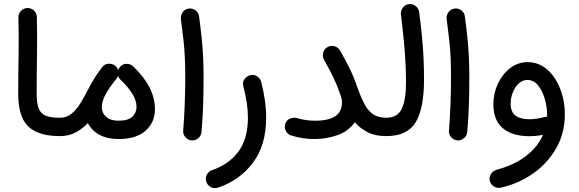

<svg xmlns="http://www.w3.org/2000/svg" viewBox="-20 -658 2901 962"><path d="M71.3 -188.5Q71.3 -280.8 73 -373.8Q74.7 -466.8 72.3 -569.8Q71.8 -588.9 84.7 -603Q97.7 -617.2 116.7 -617.7Q135.3 -618.7 149.7 -605.5Q164.1 -592.3 164.6 -573.2Q167 -471.7 165.3 -377.4Q163.6 -283.2 163.6 -189.9Q163.6 -144 172.9 -117.2Q182.1 -90.3 207.3 -79.1Q232.4 -67.9 279.8 -67.9H280.3Q299.3 -67.9 312.7 -54.4Q326.2 -41 326.2 -22Q326.2 -2.9 312.7 10.5Q299.3 23.9 280.3 23.9H279.8Q172.4 23.9 121.8 -24.2Q71.3 -72.3 71.3 -188.5Z M234.4 -22Q234.4 -41 247.8 -54.4Q261.2 -67.9 280.3 -67.9Q313 -67.9 337.6 -87.6Q362.3 -107.4 382.6 -140.1Q402.8 -172.9 422.9 -212.4Q438.5 -243.2 456.8 -272Q475.1 -300.8 492.7 -322.3L493.7 -323.7Q508.3 -341.3 532.7 -338.4Q546.9 -336.9 557.6 -328.1Q567.9 -319.8 571.8 -306.6Q574.7 -316.4 582 -323.7Q594.7 -337.9 614 -338.1Q633.3 -338.4 647 -325.7Q756.3 -221.7 756.3 -111.3Q756.3 -44.4 709.2 -2.9Q662.1 38.6 575.7 38.6Q517.1 38.6 477.8 17.1Q438.5 -4.4 420.4 -41.5Q394.5 -13.7 359.9 5.1Q325.2 23.9 280.3 23.9Q261.2 23.9 247.8 10.5Q234.4 -2.9 234.4 -22ZM490.2 -121.6Q490.2 -91.8 511.7 -72.5Q533.2 -53.2 573.7 -53.2Q621.6 -53.2 642.8 -73Q664.1 -92.8 664.1 -123Q664.1 -182.6 583.5 -258.8Q575.2 -266.6 571.8 -277.8Q568.8 -269.5 563.5 -263.2Q548.8 -246.1 532.2 -222.4Q515.6 -198.7 504.9 -177.2Q490.2 -146.5 490.2 -121.6Z M886.2 -563.5Q884.3 -582 895.8 -597.4Q907.2 -612.8 925.8 -615.2Q944.3 -617.7 960 -606Q975.6 -594.2 977.5 -575.7Q985.8 -513.2 990.7 -465.3Q995.6 -417.5 997.8 -370.6Q1000 -323.7 1000 -264.2Q1000 -197.8 997.6 -127.7Q995.1 -57.6 989.7 2.9Q988.3 21.5 973.4 34.2Q958.5 46.9 939.9 45.4Q920.9 43.5 908.4 28.8Q896 14.2 897.9 -4.4Q902.8 -64.5 905.5 -134Q908.2 -203.6 908.2 -268.6Q908.2 -324.7 906.2 -367.9Q904.3 -411.1 899.4 -456.5Q894.5 -502 886.2 -563.5Z M1228 -279.3Q1250 -287.6 1267.1 -276.4Q1284.2 -265.1 1288.6 -248Q1300.8 -201.2 1307.1 -156.2Q1313.5 -111.3 1313.5 -68.4Q1313.5 69.8 1246.8 158Q1180.2 246.1 1072.3 282.2Q1051.8 288.6 1035.2 278.8Q1018.6 269 1013.7 252.4Q1007.3 231 1017.3 215.1Q1027.3 199.2 1042.5 194.3Q1126 166.5 1174.1 102.1Q1222.2 37.6 1222.2 -68.4Q1222.2 -139.2 1199.2 -225.1Q1193.8 -245.1 1204.1 -259.8Q1214.4 -274.4 1228 -279.3Z M1408.7 -35.6Q1414.1 -54.2 1430.2 -62.5Q1446.3 -70.8 1465.8 -66.9Q1511.2 -53.2 1557.6 -53.2Q1627.4 -53.2 1660.4 -76.2Q1693.4 -99.1 1693.4 -145Q1693.4 -162.1 1686.5 -179.7Q1686 -181.2 1685.5 -182.6Q1684.6 -186 1683.1 -189.9Q1668.5 -232.9 1649.9 -271Q1631.3 -309.1 1604 -357.9Q1594.7 -374 1599.1 -392.8Q1603.5 -411.6 1620.1 -421.4Q1636.2 -431.2 1655 -426.5Q1673.8 -421.9 1683.6 -405.3Q1710.9 -356.9 1731.4 -315.9Q1752 -274.9 1770.5 -220.2Q1787.1 -173.8 1804.4 -139.6Q1821.8 -105.5 1847.4 -86.9Q1873 -68.4 1914.1 -67.9H1914.6Q1933.6 -67.9 1947 -54.4Q1960.4 -41 1960.4 -22Q1960.4 -2.9 1947 10.5Q1933.6 23.9 1914.6 23.9H1914.1Q1859.9 23.9 1821.8 4.2Q1783.7 -15.6 1757.3 -45.4Q1725.6 0.5 1669.7 19.5Q1613.8 38.6 1557.6 38.6Q1525.4 38.6 1498.8 34.7Q1472.2 30.8 1439.9 21Q1421.9 16.1 1412.8 -0.7Q1403.8 -17.6 1408.7 -35.6Z M1868.7 -22Q1868.7 -41 1882.1 -54.4Q1895.5 -67.9 1914.6 -67.9Q1971.2 -67.9 1992.7 -112.5Q2014.2 -157.2 2014.2 -242.7Q2014.2 -294.9 2011.7 -343Q2009.3 -391.1 2003.9 -448.5Q1998.5 -505.9 1988.8 -585.4Q1986.8 -604 1998.3 -619.4Q2009.8 -634.8 2028.3 -637.2Q2046.9 -639.6 2062.3 -627.9Q2077.6 -616.2 2080.1 -597.7Q2089.4 -528.3 2094.5 -473.4Q2099.6 -418.5 2102.1 -367.4Q2104.5 -316.4 2104.5 -258.3Q2104.5 -114.3 2062.7 -45.2Q2021 23.9 1914.6 23.9Q1895.5 23.9 1882.1 10.5Q1868.7 -2.9 1868.7 -22Z M2217.8 -563.5Q2215.8 -582 2227.3 -597.4Q2238.8 -612.8 2257.3 -615.2Q2275.9 -617.7 2291.5 -606Q2307.1 -594.2 2309.1 -575.7Q2317.4 -513.2 2322.3 -465.3Q2327.1 -417.5 2329.3 -370.6Q2331.5 -323.7 2331.5 -264.2Q2331.5 -197.8 2329.1 -127.7Q2326.7 -57.6 2321.3 2.9Q2319.8 21.5 2304.9 34.2Q2290 46.9 2271.5 45.4Q2252.4 43.5 2240 28.8Q2227.5 14.2 2229.5 -4.4Q2234.4 -64.5 2237.1 -134Q2239.7 -203.6 2239.7 -268.6Q2239.7 -324.7 2237.8 -367.9Q2235.8 -411.1 2231 -456.5Q2226.1 -502 2217.8 -563.5Z M2624 -346.7Q2667 -346.7 2701.4 -324.7Q2735.8 -302.7 2760 -265.6Q2784.2 -228.5 2797.1 -181.9Q2810.1 -135.3 2810.1 -85.9Q2810.1 9.3 2766.4 85.4Q2722.7 161.6 2649.4 212.4Q2576.2 263.2 2487.3 282.7Q2469.2 286.1 2453.1 275.1Q2437 264.2 2433.6 246.1Q2430.2 227.5 2441.2 212.2Q2452.1 196.8 2470.2 191.9Q2555.2 169.4 2614.3 124.5Q2673.3 79.6 2700.7 18.1Q2664.6 24.4 2631.8 24.4Q2547.4 24.4 2499.8 -15.1Q2452.1 -54.7 2452.1 -135.7Q2452.1 -189.9 2474.6 -238.3Q2497.1 -286.6 2536.1 -316.7Q2575.2 -346.7 2624 -346.7ZM2538.6 -139.2Q2538.6 -96.7 2563.2 -78.6Q2587.9 -60.5 2631.3 -60.5Q2651.4 -60.5 2671.1 -63.7Q2690.9 -66.9 2710 -71.8Q2715.3 -73.2 2721.2 -72.8Q2721.2 -78.1 2721.2 -83Q2721.2 -120.6 2710 -160.9Q2698.7 -201.2 2676.8 -229.2Q2654.8 -257.3 2622.1 -257.3Q2597.7 -257.3 2578.6 -239.5Q2559.6 -221.7 2549.1 -194.3Q2538.6 -167 2538.6 -139.2Z"/></svg>

Font: Mikhak Medium
Style: Regular
Weight: 500
Designer: Amin Abedi
Version: Version 3.3